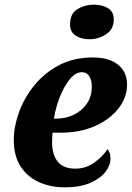

<svg xmlns="http://www.w3.org/2000/svg" viewBox="-20 -792 564 822"><path d="M256 10Q197 10 147.5 -12Q98 -34 68.5 -79Q39 -124 39 -193Q39 -249 61 -310.5Q83 -372 126 -425.5Q169 -479 232 -512.5Q295 -546 378 -546Q447 -546 485.5 -515Q524 -484 524 -429Q524 -375 487.5 -328Q451 -281 387 -252.5Q323 -224 241 -224H205Q204 -214 203.5 -203.5Q203 -193 203 -183Q203 -129 227.5 -99.5Q252 -70 302 -70Q348 -70 384 -96Q420 -122 440 -153Q453 -141 453 -112Q453 -85 432 -57Q411 -29 367.5 -9.5Q324 10 256 10ZM219 -284Q262 -284 296.5 -301Q331 -318 352 -348.5Q373 -379 373 -421Q373 -449 362 -466Q351 -483 331 -483Q303 -483 278.5 -452.5Q254 -422 236 -376.5Q218 -331 211 -284ZM362 -624Q328 -624 304 -639.5Q280 -655 280 -687Q280 -734 311.5 -753Q343 -772 382 -772Q416 -772 441.5 -757.5Q467 -743 467 -709Q467 -667 434.5 -645.5Q402 -624 362 -624Z"/></svg>

Font: Noto Serif SemiCondensed ExtraBold
Style: Italic
Weight: 800
Width: 4
Italic angle: -12°
Designer: Monotype Design Team
Foundry: Monotype Imaging Inc.
Version: Version 2.014; ttfautohint (v1.8.4.7-5d5b)